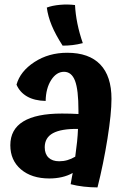

<svg xmlns="http://www.w3.org/2000/svg" viewBox="-20 -782 551 837"><path d="M466 -351Q466 -287 448.5 -177.5Q431 -68 405 35Q376 35 345 31.5Q314 28 288 21Q292 0 293.5 -10Q295 -20 297 -28Q276 -16 250 -10Q224 -4 195 -4Q118 -4 71.5 -43.5Q25 -83 25 -149Q25 -218 81.5 -252.5Q138 -287 250 -287Q271 -287 287.5 -286.5Q304 -286 322 -285Q322 -289 322 -292.5Q322 -296 322 -300Q322 -391 307 -430Q292 -469 259 -469Q226 -469 203 -433Q180 -397 179 -342Q130 -343 98 -361.5Q66 -380 52 -413Q68 -471 130 -511.5Q192 -552 273 -552Q368 -552 417 -501Q466 -450 466 -351ZM175 -140Q175 -111 191.5 -95Q208 -79 238 -79Q257 -79 274 -84Q291 -89 308 -99Q313 -135 316 -164Q319 -193 320 -220Q247 -221 211 -201.5Q175 -182 175 -140ZM307 -760Q309 -721 317.5 -679Q326 -637 341 -594Q318 -588 296.5 -585.5Q275 -583 253 -583Q222 -631 205.5 -671Q189 -711 184 -749Q208 -758 241.5 -761Q275 -764 307 -760Z"/></svg>

Font: Atma SemiBold
Style: Regular
Weight: 600
Designer: Gregori Vincens, Jeremie Hornus, Riccardo Olocco, Yoann Minet.
Foundry: black foundry
Version: Version 1.102;PS 1.100;hotconv 1.0.86;makeotf.lib2.5.63406